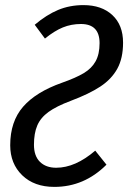

<svg xmlns="http://www.w3.org/2000/svg" viewBox="-20 -720 502 752"><path d="M462 -553Q462 -492 439.5 -451Q417 -410 373 -381Q329 -352 257 -325Q201 -304 170 -281.5Q139 -259 126 -228.5Q113 -198 113 -153Q113 -109 136.5 -86Q160 -63 200 -63Q275 -63 353 -130L397 -75Q310 12 193 12Q114 12 67 -33.5Q20 -79 20 -151Q20 -244 70.5 -302Q121 -360 223 -396Q277 -415 308 -433.5Q339 -452 354.5 -480Q370 -508 370 -551Q370 -626 297 -626Q259 -626 226 -612.5Q193 -599 156 -569L116 -623Q162 -662 207.5 -681Q253 -700 307 -700Q378 -700 420 -661Q462 -622 462 -553Z"/></svg>

Font: Fira Sans Compressed
Style: Italic
Weight: 400
Width: 1
Italic angle: -8°
Designer: bBox Type GmbH & Carrois Corporate GbR & Edenspiekermann AG
Foundry: bBox Type GmbH & Carrois Corporate GbR & Edenspiekermann AG
Version: Version 4.301